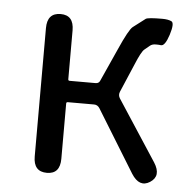

<svg xmlns="http://www.w3.org/2000/svg" viewBox="-45 -602 646 654"><g transform="rotate(5 278.0 -275.0)"><path d="M138 0Q92 0 92 -52V-491Q92 -543 138 -543Q183 -543 183 -491V-324Q183 -319 188 -319H277Q288 -319 292 -329L342 -440Q373 -510 386 -520Q407 -536 428 -552Q436 -557 484 -557Q504 -557 515.5 -551.5Q527 -546 514 -505Q501 -465 487 -467Q482 -468 469.5 -468Q457 -468 449.5 -461.5Q442 -455 432 -447Q422 -439 403 -393L362 -297Q357 -285 364 -274L499 -67Q527 -23 491 0Q456 22 428 -22L297 -235Q290 -246 278 -246H188Q183 -246 183 -241V-52Q183 0 138 0Z"/></g></svg>

Font: Resource Han Rounded HK
Style: Regular
Weight: 400
Designer: Cyano Hao (round all glyphs); Ryoko NISHIZUKA  (kana, bopomofo & ideographs); Paul D. Hunt (Latin, Greek & Cyrillic); Sa
Foundry: Cyano Hao
Version: 0.990